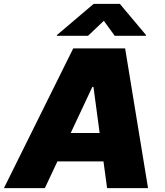

<svg xmlns="http://www.w3.org/2000/svg" viewBox="-43 -979 858 999"><path d="M190.3 0H-22.7L338.1 -727.3H608L727.3 0H514.2L495.4 -139.2H255.7ZM414.8 -792.6H252.8L253.6 -796.9L444.2 -958.8H580.6L716.6 -796.9L715.9 -792.6H554L497.2 -870.7ZM324.9 -286.9H475.5L443.2 -527H437.5Z"/></svg>

Font: Karasuma Gothic
Style: Italic
Weight: 900
Italic angle: -9.39999°
Designer: Rasmus Andersson / Ryoko Nishizuka
Foundry: Genbu
Version: Version 1.00